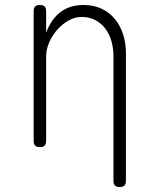

<svg xmlns="http://www.w3.org/2000/svg" viewBox="-20 -580 640 770"><path d="M165 -355V-15Q165 -2 159 4Q153 10 140 10Q127 10 121 4Q115 -2 115 -15V-535Q115 -548 121 -554Q127 -560 140 -560Q153 -560 159 -554Q165 -548 165 -535V-449Q185 -503 222.5 -531.5Q260 -560 315 -560Q356 -560 387.5 -545Q419 -530 440.5 -504Q462 -478 473.5 -443Q485 -408 485 -367V145Q485 158 479 164Q473 170 460 170Q447 170 441 164Q435 158 435 145V-355Q435 -386 427 -414.5Q419 -443 403 -464.5Q387 -486 363 -499Q339 -512 308 -512Q280 -512 254.5 -497.5Q229 -483 209 -460Q189 -437 177 -409Q165 -381 165 -355Z"/></svg>

Font: Maple Mono NL Thin
Style: Regular
Weight: 250
Monospace: yes
Designer: subframe7536
Version: Version 7.000